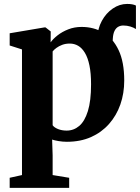

<svg xmlns="http://www.w3.org/2000/svg" viewBox="-20 -692 694 952"><path d="M531.5 -357.5 485.5 -421 463 -503.5Q464 -550 484.8 -588.2Q505.5 -626.5 539 -649.5Q572.5 -672.5 610.5 -672.5Q638.5 -672.5 654 -664.5V-548Q642.5 -555.5 626.2 -560.5Q610 -565.5 591 -565.5Q577.5 -565.5 566.2 -559.2Q555 -553 548 -539Q541 -525 539.5 -502ZM28 239.5V189.5L89 176V-447L28 -466.5V-527L199.5 -556H206L231.5 -536L231 -482Q243 -499 265.5 -516.8Q288 -534.5 318.5 -546.5Q349 -558.5 384.5 -558.5Q445 -558.5 492.8 -530.2Q540.5 -502 568.2 -443.2Q596 -384.5 596 -292.5Q596 -229 576.8 -174Q557.5 -119 520.5 -77.2Q483.5 -35.5 431 -12.2Q378.5 11 311.5 11Q291 11 270.2 7.5Q249.5 4 238.5 0L241 78V176L323 189.5V239.5ZM310.5 -44.5Q345.5 -44.5 372.8 -67.5Q400 -90.5 415.8 -141.2Q431.5 -192 431.5 -274Q431.5 -329 423.5 -367.5Q415.5 -406 401 -430Q386.5 -454 367.5 -465Q348.5 -476 326 -476Q305.5 -476 288.8 -469.8Q272 -463.5 259.8 -454.5Q247.5 -445.5 241 -437V-71Q248.5 -60 267.5 -52.2Q286.5 -44.5 310.5 -44.5Z"/></svg>

Font: Merriweather 48pt ExtraBold
Style: Regular
Weight: 800
Version: Version 2.100